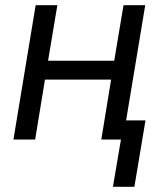

<svg xmlns="http://www.w3.org/2000/svg" viewBox="-20 -540 640 743"><path d="M417 183 448 0H372L410 -232H154L116 0H32L118 -520H202L166 -305H422L458 -520H542L468 -74H543L500 183Z"/></svg>

Font: Iosevka Aile
Style: Italic
Weight: 400
Italic angle: -9°
Designer: Belleve Invis
Foundry: Belleve Invis
Version: Version 28.0.1; ttfautohint (v1.8.4)